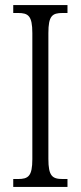

<svg xmlns="http://www.w3.org/2000/svg" viewBox="-20 -734 317 754"><path d="M32 0H245V-31H226C185 -31 170 -43 170 -110V-604C170 -672 185 -683 226 -683H245V-714H32V-683H51C91 -683 107 -672 107 -604V-109C107 -42 91 -31 51 -31H32Z"/></svg>

Font: Noto Serif Lao ExtraCondensed Light
Style: Regular
Weight: 300
Width: 2
Designer: Monotype Design Team
Foundry: Monotype Imaging Inc.
Version: Version 2.003